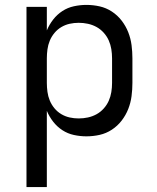

<svg xmlns="http://www.w3.org/2000/svg" viewBox="-20 -548 640 783"><path d="M88 215V-520H171V-424Q181 -448 197 -468.5Q213 -489 234.5 -503Q256 -517 281.5 -522.5Q307 -528 332 -528Q360 -528 386.5 -522Q413 -516 436 -501Q459 -486 476 -464Q493 -442 503 -416.5Q513 -391 516.5 -364Q520 -337 520 -310V-210Q520 -183 516.5 -156Q513 -129 503 -103.5Q493 -78 476 -56Q459 -34 436 -19Q413 -4 386.5 2Q360 8 332 8Q307 8 281.5 2.5Q256 -3 234.5 -17Q213 -31 197 -51.5Q181 -72 171 -96V215ZM301 -65Q320 -65 338.5 -69Q357 -73 373.5 -82Q390 -91 403 -105.5Q416 -120 423.5 -137Q431 -154 434 -172.5Q437 -191 437 -210V-310Q437 -329 434 -347.5Q431 -366 423.5 -383Q416 -400 403 -414.5Q390 -429 373.5 -438Q357 -447 338.5 -451Q320 -455 301 -455Q282 -455 264 -451Q246 -447 230 -437.5Q214 -428 202 -413.5Q190 -399 183 -382Q176 -365 173.5 -346.5Q171 -328 171 -310V-210Q171 -192 173.5 -173.5Q176 -155 183 -138Q190 -121 202 -106.5Q214 -92 230 -82.5Q246 -73 264 -69Q282 -65 301 -65Z"/></svg>

Font: Zed Mono Extended
Style: Regular
Weight: 400
Width: 7
Monospace: yes
Designer: Belleve Invis
Foundry: Belleve Invis
Version: Version 1.0.0; ttfautohint (v1.8.4)